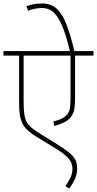

<svg xmlns="http://www.w3.org/2000/svg" viewBox="-20 -916 558 1105"><path d="M518 -596H412V-354Q412 -310 407.5 -286.5Q403 -263 388 -243Q374 -224 348.5 -211.5Q323 -199 293 -191L287 -217Q308 -222 327 -229.5Q346 -237 359 -250Q375 -264 380.5 -284.5Q386 -305 386 -352V-596H116V-330Q116 -286 120 -258.5Q124 -231 134.5 -212.5Q145 -194 164 -179Q183 -164 213 -145L294 -95Q343 -65 371.5 -43Q400 -21 412 1Q424 23 424 52Q424 85 412 112Q400 139 379 169L356 155Q373 132 385 107.5Q397 83 397 55Q397 21 372.5 -6.5Q348 -34 280 -74L188 -130Q169 -141 142.5 -163.5Q116 -186 105 -215Q98 -232 94 -254Q90 -276 90 -322V-596H0V-622H518ZM384 -615Q360 -717 335.5 -772Q311 -827 284 -848.5Q257 -870 223 -870Q201 -870 179 -865.5Q157 -861 142 -854L132 -880Q150 -887 171 -891.5Q192 -896 222 -896Q275 -896 308 -864.5Q341 -833 364.5 -770.5Q388 -708 410 -615Z"/></svg>

Font: Noto Sans Thin
Style: Regular
Weight: 100
Designer: Monotype Design Team
Foundry: Monotype Imaging Inc.
Version: Version 2.007